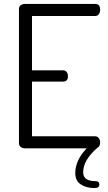

<svg xmlns="http://www.w3.org/2000/svg" viewBox="-20 -751 548 972"><path d="M76 -26C76 -18 79 -11.7 85 -7C91 -2.3 98 0 106 0H419C380.3 40 361 82 361 126C361 151.3 370.3 170.2 389 182.5C407.7 194.8 430.7 201 458 201C474.7 201 483 195.3 483 184C483 172 476.3 166 463 166C421.7 166 401 151 401 121C401 80.3 424.7 39.3 472 -2C482 -6.7 487 -16 487 -30C487 -38.7 484.7 -46 480 -52C475.3 -58 469.3 -61 462 -61H142V-338H299C315.7 -338 324 -347 324 -365C324 -373.7 321.8 -380.8 317.5 -386.5C313.2 -392.2 307 -395 299 -395H142V-670H462C470 -670 476.2 -673.2 480.5 -679.5C484.8 -685.8 487 -693.3 487 -702C487 -721.3 478.7 -731 462 -731H106C98 -731 91 -728.8 85 -724.5C79 -720.2 76 -714 76 -706Z"/></svg>

Font: Terminal Dosis
Style: Book
Weight: 400
Designer: EdgarTolentino, PabloImpallari, IginoMarini
Foundry: EdgarTolentino, PabloImpallari, IginoMarini
Version: Version 1.006